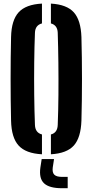

<svg xmlns="http://www.w3.org/2000/svg" viewBox="-20 -828 502 1041"><path d="M207.5 8.5Q120 4 81 -38.8Q42 -81.5 40 -174Q37.5 -283.5 37.5 -400.2Q37.5 -517 40 -627Q42 -718.5 81 -761.2Q120 -804 207.5 -808.5V-701Q171 -691.5 169.5 -650.5Q166.5 -575.5 165.5 -488.2Q164.5 -401 165.5 -313.5Q166.5 -226 169.5 -150.5Q171 -108.5 207.5 -99ZM256 8.5V-99Q291.5 -108 293 -150.5Q296 -226 296.8 -313.5Q297.5 -401 296.5 -488.2Q295.5 -575.5 293 -650.5Q291.5 -691.5 256 -701V-808.5Q342.5 -803.5 380.5 -760.8Q418.5 -718 421.5 -627Q424.5 -516 424.5 -399.8Q424.5 -283.5 421.5 -174Q418.5 -82 380.5 -39.2Q342.5 3.5 256 8.5ZM347 192.5H315.5Q247.5 192.5 219 166Q190.5 139.5 199 80L206 34.5H273L266 80Q262.5 107.5 274.5 119.2Q286.5 131 315.5 131H347Z"/></svg>

Font: Big Shoulders Stencil Display ExtraBold
Style: Regular
Weight: 800
Designer: Patric King
Foundry: XO Type Co
Version: Version 1.000